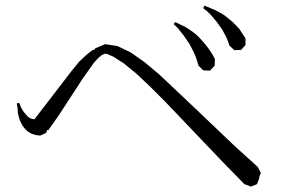

<svg xmlns="http://www.w3.org/2000/svg" viewBox="-20 -782 1040 687"><path d="M775.4 -204.1 573.2 -416 517.6 -471.7 467.8 -518.6 423.8 -554.7 385.7 -579.1 363.3 -588.9 354.5 -589.8 342.8 -584 331.1 -574.2 315.4 -556.6 275.4 -500 189.5 -368.2 152.3 -315.4 148.4 -317.4 145.5 -306.6 124 -296.9 107.4 -298.8 92.8 -303.7 79.1 -311.5 68.4 -322.3 59.6 -334 52.7 -347.7 47.9 -361.3 43.9 -377.9 43 -394.5 40 -412.1 48.8 -414.1 54.7 -398.4 62.5 -384.8 71.3 -374 79.1 -365.2 86.9 -359.4 95.7 -356.4 101.6 -355.5H103.5L236.3 -528.3L261.7 -559.6L287.1 -584L310.5 -602.5L320.3 -605.5L319.3 -608.4L356.4 -624L400.4 -617.2L447.3 -594.7L496.1 -560.5L549.8 -515.6L671.9 -400.4L818.4 -260.7L902.3 -184.6L913.1 -163.1L907.2 -146.5L908.2 -145.5L899.4 -123L877.9 -114.3L854.5 -123ZM679.7 -580.1 672.9 -595.7 665 -611.3 657.2 -626 637.7 -654.3 615.2 -682.6 601.6 -695.3 606.4 -703.1 641.6 -686.5 658.2 -675.8 673.8 -665 688.5 -652.3 702.1 -637.7 714.8 -623 727.5 -606.4 739.3 -588.9 749 -570.3 748 -546.9 731.4 -529.3 707 -530.3 690.4 -546.9 685.5 -563.5ZM790 -648.4 775.4 -675.8 756.8 -702.1 734.4 -728.5 721.7 -741.2 707 -752.9 711.9 -761.7 747.1 -747.1 764.6 -738.3 781.2 -728.5 795.9 -716.8 810.5 -705.1 824.2 -691.4 836.9 -677.7 847.7 -661.1 858.4 -644.5V-621.1L842.8 -603.5L818.4 -602.5L800.8 -619.1L795.9 -633.8Z"/></svg>

Font: Kurinto Seri
Style: Regular
Weight: 400
Designer: Kurinto was developed by Clint Goss from a range of fonts that are compatible with the SIL Open Font License Version 1.1
Foundry: Clinton F. Goss
Version: Version 2.196; July 25, 2020